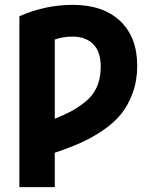

<svg xmlns="http://www.w3.org/2000/svg" viewBox="-20 -570 618 792"><path d="M280 -550Q405 -550 475.5 -483.5Q546 -417 546 -299Q546 -238 527.5 -187Q509 -136 479.5 -99.5Q450 -63 404 -32Q358 -1 312 19.5Q266 40 206 60V202H60V-503Q167 -550 280 -550ZM279 -419Q240 -419 206 -407V-80Q245 -96 272.5 -110.5Q300 -125 330 -148.5Q360 -172 376.5 -205Q393 -238 395 -280Q397 -307 392 -333Q384 -374 354.5 -396.5Q325 -419 279 -419Z"/></svg>

Font: Repo
Style: Bold
Weight: 700
Designer: Stefan Peev
Foundry: Context Ltd
Version: Version 001.000